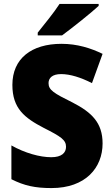

<svg xmlns="http://www.w3.org/2000/svg" viewBox="-20 -947 572 977"><path d="M482 -917V-927H283C254 -882 206 -824 172 -781V-767H296C349 -806 442 -880 482 -917ZM502 -217C502 -322 447 -375 350 -425C253 -473 227 -489 227 -524C227 -550 246 -570 291 -570C337 -570 391 -553 448 -524L502 -673C442 -702 373 -724 293 -724C140 -724 43 -649 43 -515C43 -395 105 -347 203 -296C290 -252 316 -235 316 -200C316 -169 293 -147 241 -147C183 -147 107 -168 38 -207V-35C104 -2 158 10 242 10C416 10 502 -94 502 -217Z"/></svg>

Font: Noto Sans Devanagari UI SemiCondensed Black
Style: Regular
Weight: 900
Width: 4
Designer: Jelle Bosma - Monotype Design Team
Foundry: Monotype Imaging Inc.
Version: Version 2.004